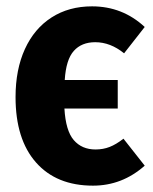

<svg xmlns="http://www.w3.org/2000/svg" viewBox="-20 -568 483 605"><path d="M369 -131 436 -46Q365 17 273 17Q158 17 93.5 -56Q29 -129 29 -262Q29 -349 58.5 -413.5Q88 -478 142.5 -513Q197 -548 270 -548Q366 -548 436 -483L371 -400Q328 -435 280 -435Q237 -435 212.5 -407.5Q188 -380 184 -316H351V-226H183Q187 -156 212.5 -126.5Q238 -97 281 -97Q305 -97 325.5 -105Q346 -113 369 -131Z"/></svg>

Font: Fira Sans Condensed
Style: Bold
Weight: 700
Width: 3
Designer: bBox Type GmbH & Carrois Corporate GbR & Edenspiekermann AG
Foundry: bBox Type GmbH & Carrois Corporate GbR & Edenspiekermann AG
Version: Version 4.301